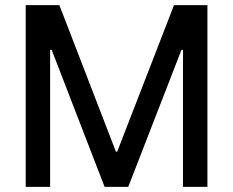

<svg xmlns="http://www.w3.org/2000/svg" viewBox="-20 -727 907 747"><path d="M211 -707 431 -137H436L657 -707H787V0H692V-533H686L479 0H387L181 -533H175V0H80V-707Z"/></svg>

Font: 42dot Sans Light Medium
Style: Regular
Weight: 500
Version: Version 1.000